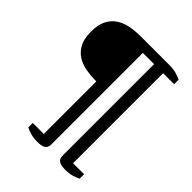

<svg xmlns="http://www.w3.org/2000/svg" viewBox="-241 -881 1132 1132"><g transform="rotate(45 325.0 -314.5)"><path d="M35.2 -563Q35.2 -620.1 53.7 -656.5Q72.3 -692.9 104 -713.6Q135.7 -734.4 177.2 -742.2Q218.8 -750 265.1 -750H502.4Q535.6 -750 559.8 -742.9Q584 -735.8 601.1 -727.1V-689.9H509.3V61H601.1V98.1Q584 106.9 559.8 114Q535.6 121.1 502.4 121.1Q487.8 121.1 475.3 119.1Q462.9 117.2 453.6 112.1Q444.3 106.9 439.2 97.9Q434.1 88.9 434.1 74.2V-689.9H340.3V74.2Q340.3 88.9 335.2 97.9Q330.1 106.9 320.8 112.1Q311.5 117.2 299.3 119.1Q287.1 121.1 272.5 121.1Q239.3 121.1 214.6 114Q189.9 106.9 173.3 98.1V61H265.1V-377Q218.8 -377 177.2 -384.5Q135.7 -392.1 104 -412.6Q72.3 -433.1 53.7 -469.5Q35.2 -505.9 35.2 -563Z"/></g></svg>

Font: Artifika
Style: Medium
Weight: 500
Designer: Yulya Zhdanova | Cyreal.org
Foundry: Yulya Zhdanova | Cyreal
Version: Version 1.000